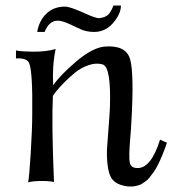

<svg xmlns="http://www.w3.org/2000/svg" viewBox="-20 -661 638 697"><path d="M586 -143Q578 -119 569.5 -98.5Q561 -78 553.5 -63Q546 -48 537.5 -36Q529 -24 522.5 -16Q516 -8 507.5 -2Q499 4 494 7Q489 10 481.5 12Q474 14 471 14.5Q468 15 462 16H456Q438 17 416.5 9.5Q395 2 384 -15Q374 -32 370.5 -63Q367 -94 368.5 -120.5Q370 -147 374 -196.5Q378 -246 379 -270Q384 -417 353 -427Q329 -434 301.5 -424.5Q274 -415 252 -397Q230 -379 211.5 -360Q193 -341 182 -327L172 -313Q167 -211 176 0Q164 -4 131.5 -4Q99 -4 82 1Q86 -15 91.5 -104.5Q97 -194 97 -246Q99 -400 86 -431Q79 -451 38 -449V-478Q53 -474 100 -473.5Q147 -473 182 -483Q169 -420 173 -351Q198 -388 257 -438Q316 -488 360 -492Q438 -498 452.5 -445.5Q467 -393 457 -220Q456 -197 453 -161Q447 -92 451 -71Q455 -50 481 -51Q529 -52 561 -154ZM419 -641Q419 -613 395 -583Q366 -545 321 -545Q308 -545 296 -547.5Q284 -550 277 -553Q270 -556 257 -562Q244 -568 236 -572Q206 -586 190 -586Q158 -586 142 -545H115Q122 -586 148.5 -611.5Q175 -637 216 -637Q234 -637 285 -614Q328 -594 341 -595Q363 -598 373 -608Q383 -618 392 -641Z"/></svg>

Font: GFS Artemisia
Style: Regular
Weight: 400
Designer: Takis Katsoulidis and George D. Matthiopoulos
Foundry: Takis Katsoulidis and George D. Matthiopoulos
Version: Version 1.0